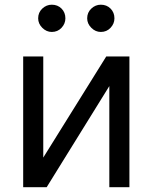

<svg xmlns="http://www.w3.org/2000/svg" viewBox="-20 -781 637 801"><path d="M160.5 -123.6 423.3 -545.5H519.9V0H436.1V-421.9L174.7 0H76.7V-545.5H160.5ZM196 -647.7Q173.7 -647.7 156.4 -665Q139.2 -682.2 139.2 -704.5Q139.2 -729 156.4 -745.2Q173.7 -761.4 196 -761.4Q220.5 -761.4 236.7 -745.2Q252.8 -729 252.8 -704.5Q252.8 -682.2 236.7 -665Q220.5 -647.7 196 -647.7ZM400.6 -647.7Q378.2 -647.7 361 -665Q343.7 -682.2 343.7 -704.5Q343.7 -729 361 -745.2Q378.2 -761.4 400.6 -761.4Q425.1 -761.4 441.2 -745.2Q457.4 -729 457.4 -704.5Q457.4 -682.2 441.2 -665Q425.1 -647.7 400.6 -647.7Z"/></svg>

Font: Inter UI
Style: Regular
Weight: 400
Designer: Rasmus Andersson
Foundry: rsms
Version: 3.2;8d6f07862